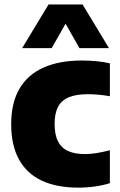

<svg xmlns="http://www.w3.org/2000/svg" viewBox="-20 -828 536 858"><path d="M330 10.5Q233 10.5 166.2 -21Q99.5 -52.5 64.8 -115.5Q30 -178.5 30 -273Q30 -369 67.2 -432Q104.5 -495 174.8 -526.2Q245 -557.5 345 -557.5Q380 -557.5 411.2 -554.5Q442.5 -551.5 471 -545V-398Q445.5 -402.5 421.2 -404.8Q397 -407 372 -407Q320 -407 287.2 -393.2Q254.5 -379.5 239.2 -350.2Q224 -321 224 -274.5Q224 -226 239.2 -196.2Q254.5 -166.5 284.5 -153Q314.5 -139.5 359.5 -139.5Q385.5 -139.5 411.2 -143.8Q437 -148 471 -156.5V-9.5Q441.5 0 405 5.2Q368.5 10.5 330 10.5ZM79 -613 197 -808H349L467 -613H335L260 -745H286L211 -613Z"/></svg>

Font: Encode Sans Condensed Thin ExtraBold
Style: Regular
Weight: 800
Version: Version 3.002